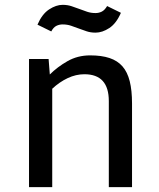

<svg xmlns="http://www.w3.org/2000/svg" viewBox="-20 -774 656 794"><path d="M100 0ZM181 -530 186 -466Q217 -497 259 -521Q301 -545 353 -545Q400 -545 433 -534Q466 -523 486.5 -499.5Q507 -476 516.5 -438Q526 -400 526 -346V0H430V-356Q430 -467 329 -467Q294 -467 260 -451Q226 -435 196 -407V0H100V-530ZM480 -721Q461 -677 432 -658Q403 -639 375 -639Q355 -639 338.5 -644.5Q322 -650 306 -656Q290 -662 274 -667.5Q258 -673 239 -673Q225 -673 213 -667Q201 -661 192 -644L135 -672Q154 -716 183 -735Q212 -754 239 -754Q259 -754 275.5 -748.5Q292 -743 308 -737Q324 -731 340 -725.5Q356 -720 375 -720Q389 -720 401 -726Q413 -732 423 -749Z"/></svg>

Font: Orienta
Style: Regular
Weight: 400
Designer: Eduardo Rodriguez Tunni
Foundry: Eduardo Rodriguez Tunni
Version: Version 1.001